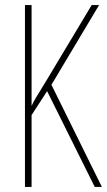

<svg xmlns="http://www.w3.org/2000/svg" viewBox="-20 -734 420 754"><path d="M380 0H352L165 -376L104 -282V0H78V-714H104V-318Q110 -332 124.5 -356Q139 -380 160 -414L340 -714H369L182 -401Z"/></svg>

Font: Noto Sans Thai ExtCond Thin
Style: Regular
Weight: 100
Width: 2
Designer: Monotype Design Team
Foundry: Monotype Imaging Inc.
Version: Version 2.002; ttfautohint (v1.8.4.7-5d5b)